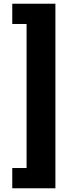

<svg xmlns="http://www.w3.org/2000/svg" viewBox="-20 -847 393 1033"><path d="M46 -827V-718H123V57H46V166H278.1V-827Z"/></svg>

Font: Asimov
Style: Wid
Weight: 500
Designer: Google
Version: Version 2.000980; 2014